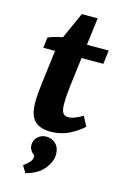

<svg xmlns="http://www.w3.org/2000/svg" viewBox="-120 -609 578 890"><g transform="rotate(15 169.5 -164.0)"><path d="M157 10Q106 10 80.5 -16.5Q55 -43 55 -104Q55 -127 57.5 -152Q60 -177 62 -194L87 -396L158 -554H234L192 -217Q189 -193 187.5 -171Q186 -149 186 -133Q186 -102 194 -89Q202 -76 220 -76Q235 -76 253.5 -83.5Q272 -91 289 -101L313 -55Q291 -33 250 -11.5Q209 10 157 10ZM26 -357 32 -408Q50 -416 76.5 -422.5Q103 -429 131 -432L175 -423H322L314 -357ZM96 226 76 193Q88 185 101 172Q114 159 115 146Q116 138 112.5 135Q109 132 105 128Q98 121 93.5 112.5Q89 104 89 92Q89 69 106 53Q123 37 148 37Q173 37 192 55Q211 73 211 106Q211 140 182.5 175.5Q154 211 96 226Z"/></g></svg>

Font: Yrsa
Style: Bold Italic
Weight: 700
Italic angle: -7.10001°
Version: Version 2.004